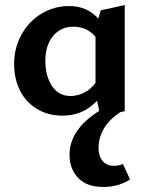

<svg xmlns="http://www.w3.org/2000/svg" viewBox="-20 -452 578 762"><path d="M496 260Q451 290 390 290Q324 290 290 254Q256 218 256 162Q256 62 374 -12L365 -52Q310 7 228 7Q171 7 127 -19.5Q83 -46 59.5 -92.5Q36 -139 36 -198Q36 -262 65.5 -315Q95 -368 145 -398Q195 -428 254 -428Q326 -428 370 -378L380 -411L475 -432V-11L458 -7Q414 21 392.5 58Q371 95 371 135Q371 167 387 186.5Q403 206 432 206Q451 206 468 199ZM359 -123V-306Q325 -346 272 -346Q221 -346 190.5 -309Q160 -272 160 -211Q160 -150 186.5 -110.5Q213 -71 260 -71Q286 -71 312.5 -83.5Q339 -96 359 -123Z"/></svg>

Font: Ysabeau Infant
Style: Bold
Weight: 700
Designer: Christian Thalmann (Catharsis Fonts)
Version: Version 0.003